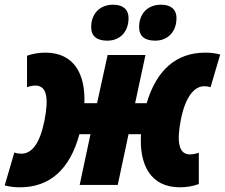

<svg xmlns="http://www.w3.org/2000/svg" viewBox="-45 -787 957 817"><path d="M616 -614C669 -614 706 -652 706 -710C706 -750 678 -767 641 -767C580 -767 547 -726 547 -672C547 -631 573 -614 616 -614ZM412 -614C466 -614 502 -652 502 -710C502 -750 474 -767 437 -767C377 -767 343 -726 343 -672C343 -631 369 -614 412 -614ZM40 10C166 10 252 -65 293 -216H340L294 0H456L502 -216H555C547 -86 595 10 721 10C749 10 778 5 801 -4V-137C786 -132 773 -130 763 -130C715 -130 706 -184 725 -280C744 -374 781 -420 824 -420C833 -420 841 -419 851 -416L892 -555C870 -561 849 -563 829 -563C706 -563 622 -491 579 -348H530L574 -553H413L368 -348H314C319 -472 270 -563 148 -563C120 -563 93 -558 70 -550V-416C84 -421 97 -423 105 -423C155 -423 163 -369 144 -273C125 -179 92 -133 46 -133C37 -133 28 -134 16 -138L-25 2C-2 8 19 10 40 10Z"/></svg>

Font: Noto Sans Condensed Black
Style: Italic
Weight: 900
Width: 3
Italic angle: -12°
Designer: Monotype Design Team
Foundry: Monotype Imaging Inc.
Version: Version 2.013